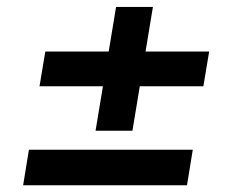

<svg xmlns="http://www.w3.org/2000/svg" viewBox="-20 -577 698 567"><path d="M48.3 -29.8 65.4 -134.8H549.3L532.2 -29.8ZM96.7 -322.3 113.8 -424.8H597.7L580.6 -322.3ZM262.2 -190.9 322.8 -556.6H431.6L371.1 -190.9Z"/></svg>

Font: Inter 24pt SemiBold
Style: Italic
Weight: 600
Italic angle: -9.3988°
Designer: Rasmus Andersson
Foundry: rsms
Version: Version 4.001;git-66647c0bb